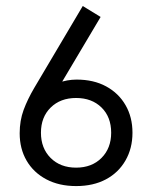

<svg xmlns="http://www.w3.org/2000/svg" viewBox="-20 -618 503 648"><path d="M236.8 10Q179.2 10 136.1 -12.9Q93 -35.8 69.7 -76Q46.4 -116.1 46.4 -168.2Q46.4 -210.9 59.7 -247Q73.1 -283.1 95.4 -321L259.3 -597.7L319.6 -560.8L158 -288.8L127.1 -304Q144.9 -326.6 175.7 -338Q206.6 -349.4 238.6 -349.4Q295.9 -349.4 338.1 -326.5Q380.4 -303.6 403.7 -263.1Q427.1 -222.7 427.1 -170Q427.1 -117.3 403.5 -76.4Q380 -35.4 337.5 -12.7Q294.9 10 236.8 10ZM236.8 -52.2Q289.8 -52.2 322.5 -84.9Q355.2 -117.7 355.2 -170Q355.2 -223.3 322.5 -255.3Q289.8 -287.3 236.8 -287.3Q183.7 -287.3 150.9 -254.9Q118.2 -222.6 118.2 -170Q118.2 -117.7 150.9 -84.9Q183.7 -52.2 236.8 -52.2Z"/></svg>

Font: Rokkitt SemiBold
Style: Regular
Weight: 600
Designer: Vernon Adams
Foundry: Vernon Adams
Version: Version 3.103